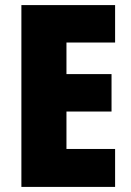

<svg xmlns="http://www.w3.org/2000/svg" viewBox="-20 -785 515 754"><path d="M432 -51H64V-765H432V-618H241V-494H418V-347H241V-200H432Z"/></svg>

Font: Noto Sans Tamil UI Condensed Black
Style: Regular
Weight: 900
Width: 3
Designer: Jelle Bosma - Monotype Design Team
Foundry: Monotype Imaging Inc.
Version: Version 2.004; ttfautohint (v1.8.4.7-5d5b)